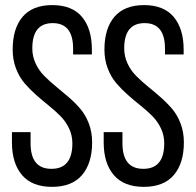

<svg xmlns="http://www.w3.org/2000/svg" viewBox="-20 -727 769 754"><path d="M26.9 -168V-208H100.1V-164.1Q100.1 -64 182.1 -64Q264.2 -64 264.2 -164.1Q264.2 -195.3 251.2 -222.7Q238.3 -250 217.5 -271Q196.8 -292 171.9 -312Q147 -332 122.1 -354Q97.2 -376 76.4 -400.1Q55.7 -424.3 42.7 -458.3Q29.8 -492.2 29.8 -532.2Q29.8 -615.2 68.8 -661.1Q107.9 -707 185.1 -707Q263.2 -707 302 -660.6Q340.8 -614.3 340.8 -532.2V-513.2H267.1V-536.1Q267.1 -636.2 187 -636.2Q106.9 -636.2 106.9 -537.1Q106.9 -505.4 119.9 -477.8Q132.8 -450.2 153.6 -429.2Q174.3 -408.2 199.2 -387.9Q224.1 -367.7 249.3 -345.9Q274.4 -324.2 295.2 -300Q315.9 -275.9 328.9 -241.9Q341.8 -208 341.8 -168Q341.8 -85.9 302.2 -39.6Q262.7 6.8 184.1 6.8Q106 6.8 66.4 -39.6Q26.9 -85.9 26.9 -168ZM387.2 -168V-208H460.9V-164.1Q460.9 -64 543 -64Q625 -64 625 -164.1Q625 -195.3 612.1 -222.7Q599.1 -250 578.4 -271Q557.6 -292 532.5 -312Q507.3 -332 482.4 -354Q457.5 -376 436.8 -400.1Q416 -424.3 403.1 -458.3Q390.1 -492.2 390.1 -532.2Q390.1 -615.2 429.4 -661.1Q468.8 -707 545.9 -707Q623 -707 662.1 -660.6Q701.2 -614.3 701.2 -532.2V-513.2H627.9V-536.1Q627.9 -636.2 547.9 -636.2Q467.8 -636.2 467.8 -537.1Q467.8 -505.4 480.7 -477.8Q493.7 -450.2 514.4 -429.2Q535.2 -408.2 560.1 -387.9Q585 -367.7 609.9 -345.9Q634.8 -324.2 655.5 -300Q676.3 -275.9 689.2 -241.9Q702.1 -208 702.1 -168Q702.1 -85.9 662.6 -39.6Q623 6.8 544.9 6.8Q466.3 6.8 426.8 -39.6Q387.2 -85.9 387.2 -168Z"/></svg>

Font: Bebas Neue Regular
Style: Regular
Weight: 400
Designer: Ryoichi Tsunekawa
Foundry: Ryoichi Tsunekawa
Version: Version 001.003